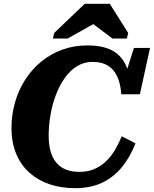

<svg xmlns="http://www.w3.org/2000/svg" viewBox="-20 -965 803 1002"><path d="M394 -68Q437 -68 470.5 -82Q504 -96 531 -121Q558 -146 578.5 -180Q599 -214 615 -254L687 -217Q659 -145 616 -92.5Q573 -40 513 -11.5Q453 17 372 17Q300 17 240 -3Q180 -23 135 -62.5Q90 -102 65 -161Q40 -220 40 -297Q40 -366 58 -429.5Q76 -493 110.5 -547.5Q145 -602 194 -642.5Q243 -683 304 -705.5Q365 -728 437 -728Q494 -728 535 -714.5Q576 -701 602 -675Q628 -649 642.5 -611.5Q657 -574 661 -524L623 -539L679 -715H763L710 -473H613Q609 -529 591.5 -566.5Q574 -604 542.5 -623Q511 -642 463 -642Q418 -642 381 -619Q344 -596 316.5 -556Q289 -516 270.5 -466.5Q252 -417 243 -362.5Q234 -308 234 -257Q234 -210 244 -175Q254 -140 274 -116Q294 -92 324.5 -80Q355 -68 394 -68ZM553 -945H422L263 -793L256 -764H333L513 -865L431 -866L567 -764H642L649 -793Z"/></svg>

Font: Roboto Serif 20pt
Style: Bold Italic
Weight: 700
Italic angle: -10°
Version: Version 1.007